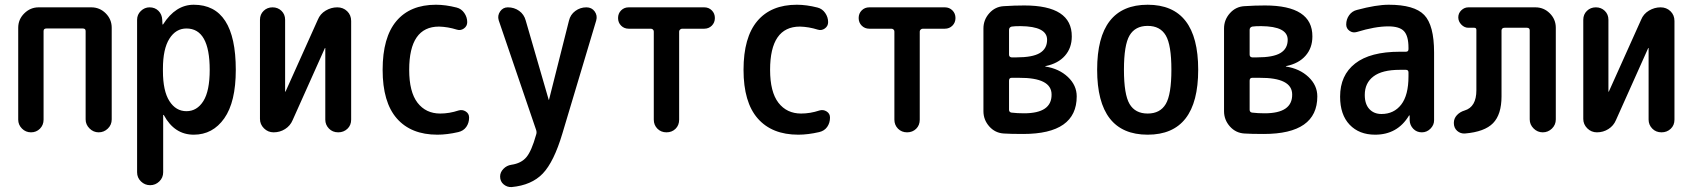

<svg xmlns="http://www.w3.org/2000/svg" viewBox="-20 -550 7040 798"><path d="M55.7 -52.7V-434.6Q55.7 -469.7 81.1 -494.6Q106.4 -519.5 140.6 -519.5H359.4Q394.5 -519.5 419.4 -494.6Q444.3 -469.7 444.3 -434.6V-53.7Q444.3 -31.2 428.2 -15.6Q412.1 0 390.1 0Q368.2 0 352.1 -16.1Q335.9 -32.2 335.9 -53.7V-420.9Q335.9 -431.6 324.2 -431.6H172.9Q161.1 -431.6 161.1 -420.9V-52.7Q161.1 -30.3 146 -15.1Q130.9 0 108.9 0Q86.9 0 71.3 -15.6Q55.7 -31.2 55.7 -52.7Z M657.2 -264.6V-254.9Q657.2 -171.9 684.1 -129.9Q710.9 -87.9 754.9 -87.9Q798.8 -87.9 825.2 -129.9Q851.6 -171.9 851.6 -259.8Q851.6 -431.6 754.9 -431.6Q710.9 -431.6 684.1 -389.2Q657.2 -346.7 657.2 -264.6ZM549.8 166V-467.8Q549.8 -489.3 565.4 -504.4Q581.1 -519.5 601.6 -519.5Q624 -519.5 638.7 -504.9Q653.3 -490.2 654.3 -467.8L655.3 -448.2H656.2Q658.2 -448.2 658.2 -449.2Q710 -530.3 785.2 -530.3Q960 -530.3 960 -259.8Q960 -126 912.1 -58.1Q864.3 9.8 785.2 9.8Q705.1 9.8 661.1 -71.3Q661.1 -72.3 659.2 -72.3H658.2V166Q658.2 188.5 642.1 204.1Q626 219.7 604 219.7Q582 219.7 565.9 204.1Q549.8 188.5 549.8 166Z M1117.2 0Q1093.8 0 1077.1 -16.6Q1060.5 -33.2 1060.5 -55.7V-467.8Q1060.5 -490.2 1075.7 -504.9Q1090.8 -519.5 1112.8 -519.5Q1134.8 -519.5 1149.9 -504.9Q1165 -490.2 1165 -467.8V-169.9Q1165 -168.9 1166 -168.9Q1167 -168.9 1167 -169.9L1300.8 -467.8Q1310.5 -492.2 1333.5 -505.9Q1356.4 -519.5 1381.8 -519.5Q1406.2 -519.5 1422.9 -503.4Q1439.5 -487.3 1439.5 -462.9V-52.7Q1439.5 -29.3 1423.8 -14.6Q1408.2 0 1385.7 0Q1362.3 0 1347.2 -15.6Q1332 -31.2 1332 -52.7V-349.6Q1332 -350.6 1331.1 -350.6Q1330.1 -350.6 1330.1 -349.6L1196.3 -50.8Q1186.5 -27.3 1165 -13.7Q1143.6 0 1117.2 0Z M1797.9 9.8Q1688.5 9.8 1629.4 -57.6Q1570.3 -125 1570.3 -259.8Q1570.3 -394.5 1627.4 -462.4Q1684.6 -530.3 1792 -530.3Q1832 -530.3 1877.9 -518.6Q1897.5 -513.7 1909.7 -496.1Q1921.9 -478.5 1921.9 -458Q1921.9 -441.4 1908.2 -431.6Q1894.5 -421.9 1878.9 -426.8Q1841.8 -438.5 1804.7 -439.5Q1680.7 -439.5 1680.7 -259.8Q1680.7 -168 1715.3 -123Q1750 -78.1 1809.6 -78.1Q1847.7 -78.1 1885.7 -90.8Q1901.4 -95.7 1915.5 -86.9Q1929.7 -78.1 1929.7 -61.5Q1929.7 -39.1 1918 -22.5Q1906.2 -5.9 1884.8 -1Q1837.9 9.8 1797.9 9.8Z M2208 -10.7 2052.7 -465.8Q2046.9 -485.4 2058.6 -502.4Q2070.3 -519.5 2090.8 -519.5Q2117.2 -519.5 2137.7 -504.9Q2158.2 -490.2 2165 -464.8L2260.7 -134.8H2261.7L2344.7 -463.9Q2350.6 -489.3 2371.1 -504.4Q2391.6 -519.5 2417 -519.5Q2439.5 -519.5 2451.7 -502.4Q2463.9 -485.4 2458 -464.8L2317.4 4.9Q2282.2 123 2235.8 171.4Q2189.5 219.7 2106.4 227.5Q2087.9 228.5 2073.2 216.3Q2058.6 204.1 2058.6 183.6Q2058.6 166 2072.3 151.9Q2085.9 137.7 2105.5 134.8Q2146.5 128.9 2168 103Q2189.5 77.1 2208 10.7Q2210 5.9 2210 0Q2210 -5.9 2208 -10.7Z M2592.8 -430.7Q2574.2 -430.7 2561.5 -443.4Q2548.8 -456.1 2548.8 -475.1Q2548.8 -494.1 2561.5 -506.8Q2574.2 -519.5 2592.8 -519.5H2907.2Q2925.8 -519.5 2938.5 -506.8Q2951.2 -494.1 2951.2 -475.1Q2951.2 -456.1 2938.5 -443.4Q2925.8 -430.7 2907.2 -430.7H2815.4Q2810.5 -430.7 2806.6 -427.2Q2802.7 -423.8 2802.7 -418.9V-52.7Q2802.7 -29.3 2787.6 -14.6Q2772.5 0 2750 0Q2727.5 0 2712.4 -15.1Q2697.3 -30.3 2697.3 -52.7V-418.9Q2697.3 -423.8 2693.8 -427.2Q2690.4 -430.7 2684.6 -430.7Z M3297.9 9.8Q3188.5 9.8 3129.4 -57.6Q3070.3 -125 3070.3 -259.8Q3070.3 -394.5 3127.4 -462.4Q3184.6 -530.3 3292 -530.3Q3332 -530.3 3377.9 -518.6Q3397.5 -513.7 3409.7 -496.1Q3421.9 -478.5 3421.9 -458Q3421.9 -441.4 3408.2 -431.6Q3394.5 -421.9 3378.9 -426.8Q3341.8 -438.5 3304.7 -439.5Q3180.7 -439.5 3180.7 -259.8Q3180.7 -168 3215.3 -123Q3250 -78.1 3309.6 -78.1Q3347.7 -78.1 3385.7 -90.8Q3401.4 -95.7 3415.5 -86.9Q3429.7 -78.1 3429.7 -61.5Q3429.7 -39.1 3418 -22.5Q3406.2 -5.9 3384.8 -1Q3337.9 9.8 3297.9 9.8Z M3592.8 -430.7Q3574.2 -430.7 3561.5 -443.4Q3548.8 -456.1 3548.8 -475.1Q3548.8 -494.1 3561.5 -506.8Q3574.2 -519.5 3592.8 -519.5H3907.2Q3925.8 -519.5 3938.5 -506.8Q3951.2 -494.1 3951.2 -475.1Q3951.2 -456.1 3938.5 -443.4Q3925.8 -430.7 3907.2 -430.7H3815.4Q3810.5 -430.7 3806.6 -427.2Q3802.7 -423.8 3802.7 -418.9V-52.7Q3802.7 -29.3 3787.6 -14.6Q3772.5 0 3750 0Q3727.5 0 3712.4 -15.1Q3697.3 -30.3 3697.3 -52.7V-418.9Q3697.3 -423.8 3693.8 -427.2Q3690.4 -430.7 3684.6 -430.7Z M4173.8 -214.8V-93.8Q4173.8 -84 4183.6 -82Q4208 -79.1 4236.3 -79.1Q4351.6 -79.1 4350.6 -157.2Q4350.6 -227.5 4214.8 -226.6H4184.6Q4173.8 -226.6 4173.8 -214.8ZM4173.8 -425.8V-323.2Q4173.8 -312.5 4184.6 -311.5H4204.1Q4271.5 -311.5 4301.8 -329.6Q4332 -347.7 4332 -384.8Q4332 -440.4 4221.7 -441.4Q4196.3 -441.4 4184.6 -439.5Q4173.8 -436.5 4173.8 -425.8ZM4152.3 4.9Q4116.2 2.9 4091.8 -24.4Q4067.4 -51.8 4067.4 -87.9V-431.6Q4067.4 -467.8 4091.8 -495.1Q4116.2 -522.5 4152.3 -524.4Q4196.3 -527.3 4237.3 -527.3Q4435.5 -527.3 4434.6 -398.4Q4434.6 -350.6 4406.2 -318.4Q4377.9 -286.1 4326.2 -275.4Q4324.2 -275.4 4324.2 -274.4L4325.2 -273.4Q4381.8 -264.6 4418.5 -230Q4455.1 -195.3 4455.1 -149.4Q4455.1 6.8 4232.4 6.8Q4179.7 6.8 4152.3 4.9Z M4825.2 -402.8Q4801.8 -442.4 4750 -442.4Q4698.2 -442.4 4674.8 -402.8Q4651.4 -363.3 4651.4 -260.3Q4651.4 -157.2 4674.8 -117.7Q4698.2 -78.1 4750 -78.1Q4801.8 -78.1 4825.2 -117.7Q4848.6 -157.2 4848.6 -260.3Q4848.6 -363.3 4825.2 -402.8ZM4960 -260.3Q4960 9.8 4750 9.8Q4540 9.8 4540 -260.3Q4540 -530.3 4750 -530.3Q4960 -530.3 4960 -260.3Z M5173.8 -214.8V-93.8Q5173.8 -84 5183.6 -82Q5208 -79.1 5236.3 -79.1Q5351.6 -79.1 5350.6 -157.2Q5350.6 -227.5 5214.8 -226.6H5184.6Q5173.8 -226.6 5173.8 -214.8ZM5173.8 -425.8V-323.2Q5173.8 -312.5 5184.6 -311.5H5204.1Q5271.5 -311.5 5301.8 -329.6Q5332 -347.7 5332 -384.8Q5332 -440.4 5221.7 -441.4Q5196.3 -441.4 5184.6 -439.5Q5173.8 -436.5 5173.8 -425.8ZM5152.3 4.9Q5116.2 2.9 5091.8 -24.4Q5067.4 -51.8 5067.4 -87.9V-431.6Q5067.4 -467.8 5091.8 -495.1Q5116.2 -522.5 5152.3 -524.4Q5196.3 -527.3 5237.3 -527.3Q5435.5 -527.3 5434.6 -398.4Q5434.6 -350.6 5406.2 -318.4Q5377.9 -286.1 5326.2 -275.4Q5324.2 -275.4 5324.2 -274.4L5325.2 -273.4Q5381.8 -264.6 5418.5 -230Q5455.1 -195.3 5455.1 -149.4Q5455.1 6.8 5232.4 6.8Q5179.7 6.8 5152.3 4.9Z M5797.9 -259.8Q5724.6 -259.8 5688.5 -232.4Q5652.3 -205.1 5652.3 -155.3Q5652.3 -117.2 5671.4 -96.7Q5690.4 -76.2 5721.7 -76.2Q5773.4 -76.2 5803.7 -115.2Q5834 -154.3 5834 -232.4V-249Q5834 -259.8 5823.2 -259.8ZM5695.3 9.8Q5628.9 9.8 5589.4 -31.7Q5549.8 -73.2 5549.8 -148.4Q5549.8 -237.3 5612.3 -286.1Q5674.8 -335 5797.9 -335H5823.2Q5834 -335 5834 -345.7V-351.6Q5834 -400.4 5815.4 -420.4Q5796.9 -440.4 5750 -440.4Q5695.3 -440.4 5619.1 -417Q5602.5 -412.1 5588.9 -421.9Q5575.2 -431.6 5575.2 -448.2Q5575.2 -469.7 5587.4 -486.8Q5599.6 -503.9 5620.1 -508.8Q5700.2 -530.3 5752 -530.3Q5858.4 -530.3 5899.4 -487.8Q5940.4 -445.3 5940.4 -332V-49.8Q5940.4 -30.3 5925.3 -15.1Q5910.2 0 5889.6 0Q5868.2 0 5854 -14.6Q5839.8 -29.3 5838.9 -49.8V-69.3Q5838.9 -70.3 5837.9 -70.3Q5835.9 -70.3 5835.9 -69.3Q5788.1 9.8 5695.3 9.8Z M6068.4 4.9Q6049.8 5.9 6036.1 -6.3Q6022.5 -18.6 6022.5 -39.1Q6022.5 -57.6 6035.2 -71.3Q6047.9 -85 6067.4 -90.8Q6116.2 -105.5 6116.2 -174.8V-425.8Q6116.2 -434.6 6107.4 -434.6H6083Q6066.4 -434.6 6053.7 -447.8Q6041 -460.9 6041 -478Q6041 -495.1 6053.7 -507.3Q6066.4 -519.5 6083 -519.5H6361.3Q6396.5 -519.5 6421.4 -494.6Q6446.3 -469.7 6446.3 -434.6V-53.7Q6446.3 -31.2 6430.2 -15.6Q6414.1 0 6392.1 0Q6370.1 0 6354 -16.1Q6337.9 -32.2 6337.9 -53.7V-423.8Q6337.9 -434.6 6326.2 -434.6H6233.4Q6221.7 -434.6 6220.7 -423.8V-149.4Q6220.7 -74.2 6185.5 -38.1Q6150.4 -2 6068.4 4.9Z M6617.2 0Q6593.8 0 6577.1 -16.6Q6560.5 -33.2 6560.5 -55.7V-467.8Q6560.5 -490.2 6575.7 -504.9Q6590.8 -519.5 6612.8 -519.5Q6634.8 -519.5 6649.9 -504.9Q6665 -490.2 6665 -467.8V-169.9Q6665 -168.9 6666 -168.9Q6667 -168.9 6667 -169.9L6800.8 -467.8Q6810.5 -492.2 6833.5 -505.9Q6856.4 -519.5 6881.8 -519.5Q6906.2 -519.5 6922.9 -503.4Q6939.5 -487.3 6939.5 -462.9V-52.7Q6939.5 -29.3 6923.8 -14.6Q6908.2 0 6885.7 0Q6862.3 0 6847.2 -15.6Q6832 -31.2 6832 -52.7V-349.6Q6832 -350.6 6831.1 -350.6Q6830.1 -350.6 6830.1 -349.6L6696.3 -50.8Q6686.5 -27.3 6665 -13.7Q6643.6 0 6617.2 0Z"/></svg>

Font: Rounded-X Mgen+ 1m medium
Style: Regular
Weight: 500
Designer: [Source Han Sans]
Ryoko NISHIZUKA  (kana & ideographs); Paul D. Hunt (Latin, Greek & Cyrillic); Wenlong ZHANG  (bopomofo
Version: Version 1.059.20150602